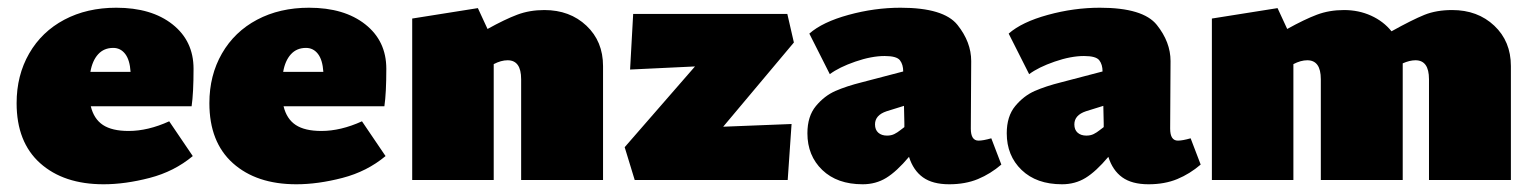

<svg xmlns="http://www.w3.org/2000/svg" viewBox="-20 -466 3970 497"><path d="M418 -152 479 -62Q431 -22 367.5 -5.5Q304 11 248 11Q145 11 84 -43.5Q23 -98 23 -199Q23 -271 55.5 -327.5Q88 -384 146.5 -415Q205 -446 281 -446Q372 -446 426.5 -403Q481 -360 481 -288Q481 -225 476 -191H215Q223 -158 246.5 -142.5Q270 -127 313 -127Q363 -127 418 -152ZM214 -280H318Q316 -311 304 -326.5Q292 -342 273 -342Q249 -342 234 -325.5Q219 -309 214 -280Z M917 -152 978 -62Q930 -22 866.5 -5.5Q803 11 747 11Q644 11 583 -43.5Q522 -98 522 -199Q522 -271 554.5 -327.5Q587 -384 645.5 -415Q704 -446 780 -446Q871 -446 925.5 -403Q980 -360 980 -288Q980 -225 975 -191H714Q722 -158 745.5 -142.5Q769 -127 812 -127Q862 -127 917 -152ZM713 -280H817Q815 -311 803 -326.5Q791 -342 772 -342Q748 -342 733 -325.5Q718 -309 713 -280Z M1541 -295V0H1329V-261Q1329 -310 1294 -310Q1277 -310 1258 -300V0H1047V-418L1217 -445L1242 -391Q1287 -416 1319 -428Q1351 -440 1389 -440Q1455 -440 1498 -399.5Q1541 -359 1541 -295Z M1852 -138 2029 -145 2019 0H1623L1597 -85L1779 -294L1611 -286L1619 -430H2018L2035 -356Z M2572 -40Q2544 -16 2511.5 -2.5Q2479 11 2437 11Q2394 11 2369 -7Q2344 -25 2333 -60Q2301 -22 2274 -5.5Q2247 11 2213 11Q2147 11 2108.5 -26Q2070 -63 2070 -121Q2070 -165 2092 -191.5Q2114 -218 2142.5 -230.5Q2171 -243 2211 -253L2318 -281Q2318 -299 2309.5 -310Q2301 -321 2270 -321Q2236 -321 2194 -306.5Q2152 -292 2128 -274L2075 -379Q2109 -409 2176.5 -427.5Q2244 -446 2311 -446Q2423 -446 2458.5 -401.5Q2494 -357 2494 -308L2493 -133Q2493 -102 2513 -102Q2525 -102 2546 -108ZM2321 -137V-147L2320 -192L2275 -178Q2245 -168 2245 -144Q2245 -130 2253.5 -122.5Q2262 -115 2276 -115Q2287 -115 2295 -119Q2303 -123 2310.5 -129Q2318 -135 2321 -137Z M3088 -40Q3060 -16 3027.5 -2.5Q2995 11 2953 11Q2910 11 2885 -7Q2860 -25 2849 -60Q2817 -22 2790 -5.5Q2763 11 2729 11Q2663 11 2624.5 -26Q2586 -63 2586 -121Q2586 -165 2608 -191.5Q2630 -218 2658.5 -230.5Q2687 -243 2727 -253L2834 -281Q2834 -299 2825.5 -310Q2817 -321 2786 -321Q2752 -321 2710 -306.5Q2668 -292 2644 -274L2591 -379Q2625 -409 2692.5 -427.5Q2760 -446 2827 -446Q2939 -446 2974.5 -401.5Q3010 -357 3010 -308L3009 -133Q3009 -102 3029 -102Q3041 -102 3062 -108ZM2837 -137V-147L2836 -192L2791 -178Q2761 -168 2761 -144Q2761 -130 2769.5 -122.5Q2778 -115 2792 -115Q2803 -115 2811 -119Q2819 -123 2826.5 -129Q2834 -135 2837 -137Z M3891 -295V0H3679V-261Q3679 -310 3644 -310Q3629 -310 3611 -302V-295V0H3399V-261Q3399 -310 3364 -310Q3347 -310 3328 -300V0H3117V-418L3287 -445L3312 -391Q3357 -416 3389 -428Q3421 -440 3459 -440Q3497 -440 3529 -425.5Q3561 -411 3582 -385Q3636 -415 3667 -427.5Q3698 -440 3739 -440Q3805 -440 3848 -399.5Q3891 -359 3891 -295Z"/></svg>

Font: Ysabeau Black
Style: Regular
Weight: 900
Designer: Christian Thalmann (Catharsis Fonts)
Version: Version 0.003